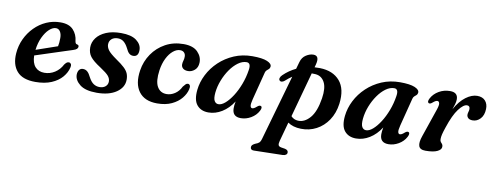

<svg xmlns="http://www.w3.org/2000/svg" viewBox="-65 -904 3802 1480"><g transform="rotate(10 1835.5 -164.0)"><path d="M460 -144Q451 -104 420.5 -68.2Q390 -32.5 337.8 -10.2Q285.5 12 212 12Q112.5 12 67.8 -39.5Q23 -91 29.5 -180Q34 -240.5 58.8 -293.5Q83.5 -346.5 123.8 -387.2Q164 -428 215.8 -451Q267.5 -474 326 -474Q393 -474 425.8 -438.5Q458.5 -403 463.5 -352Q466 -331 479 -329Q494 -327 494 -313.5Q494 -304 486 -295.8Q478 -287.5 456.5 -281Q434.5 -274 399 -262.5Q363.5 -251 322.2 -237.5Q281 -224 241 -211Q201 -198 169 -187.5Q170 -129 196.5 -99.2Q223 -69.5 269 -69.5Q312.5 -69.5 350 -93.2Q387.5 -117 409 -159Q419 -172 426.2 -177Q433.5 -182 442.5 -181.5Q452.5 -181.5 458.5 -172.5Q464.5 -163.5 460 -144ZM298.5 -424Q273 -424 246.2 -399.2Q219.5 -374.5 199 -331.2Q178.5 -288 171.5 -232Q210.5 -245.5 257 -261.5Q303.5 -277.5 338 -289.5Q344 -316.5 344 -355Q344 -385.5 331.8 -404.8Q319.5 -424 298.5 -424Z M706.5 -35Q735.5 -35 753.2 -50.2Q771 -65.5 771 -89.5Q771 -112 755 -131.8Q739 -151.5 687 -185.5Q629 -222.5 606.2 -252Q583.5 -281.5 583.5 -324Q583.5 -364.5 609 -398.8Q634.5 -433 682.8 -453.5Q731 -474 799.5 -474Q880 -474 920.5 -443.5Q961 -413 961.5 -370Q962 -317 920.5 -317Q902.5 -317 889.2 -328.2Q876 -339.5 862.5 -369Q847 -399 828 -414.2Q809 -429.5 782.5 -429.5Q751.5 -429.5 733.2 -413.2Q715 -397 715 -370.5Q715 -348.5 730.8 -326.5Q746.5 -304.5 798 -268.5Q840 -240 863 -218.2Q886 -196.5 894.8 -175.2Q903.5 -154 903.5 -127.5Q903.5 -66.5 846 -27.2Q788.5 12 692.5 12Q603.5 12 560.5 -22Q517.5 -56 517.5 -99.5Q518 -123 528.8 -136.8Q539.5 -150.5 558 -150.5Q579 -150.5 593.5 -137.2Q608 -124 621 -96.5Q639 -62.5 660 -48.8Q681 -35 706.5 -35Z M1270.5 -423Q1243 -423 1215.8 -400.5Q1188.5 -378 1168.2 -337.5Q1148 -297 1140 -243Q1127.5 -156 1151.5 -113.8Q1175.5 -71.5 1225 -71.5Q1258.5 -71.5 1289.5 -91.8Q1320.5 -112 1338.5 -149.5Q1350 -164 1357.5 -171.2Q1365 -178.5 1375 -178.5Q1385.5 -178 1390.8 -167.8Q1396 -157.5 1391 -138Q1383 -102 1355 -67.5Q1327 -33 1279.5 -10.5Q1232 12 1165.5 12Q1067.5 12 1022.2 -49Q977 -110 993.5 -216.5Q1004.5 -288 1044.5 -346.5Q1084.5 -405 1147.2 -439.5Q1210 -474 1289.5 -474Q1364 -474 1400 -437Q1436 -400 1434 -353Q1432.5 -315.5 1409 -295.2Q1385.5 -275 1357.5 -275Q1331.5 -275 1317.5 -287.2Q1303.5 -299.5 1304 -319Q1304.5 -334 1309 -348Q1313.5 -362 1313.5 -379Q1314 -398 1302.8 -410.5Q1291.5 -423 1270.5 -423Z M1886.5 -147Q1876.5 -108 1880 -93.2Q1883.5 -78.5 1895 -78.5Q1908.5 -78.5 1930 -98Q1947 -112.5 1958 -107Q1973 -99.5 1957.5 -69.5Q1938 -32.5 1899.8 -10.2Q1861.5 12 1820.5 12Q1754 12 1754 -54Q1754 -65.5 1755.2 -78.2Q1756.5 -91 1760 -108Q1723 -50.5 1672.2 -19.2Q1621.5 12 1567 12Q1508.5 12 1476.8 -26.2Q1445 -64.5 1453.5 -145Q1460 -206.5 1489.8 -265.2Q1519.5 -324 1569.2 -371Q1619 -418 1684.5 -446Q1750 -474 1827.5 -474Q1905.5 -474 1943.2 -458Q1981 -442 1978.5 -418.5Q1977 -405.5 1969.5 -399Q1962 -392.5 1954 -385.8Q1946 -379 1942.5 -366ZM1594 -148.5Q1589.5 -102 1600.8 -83Q1612 -64 1632.5 -64Q1657 -64 1685.2 -88.5Q1713.5 -113 1740.5 -155Q1767.5 -197 1788 -250.8Q1808.5 -304.5 1817.5 -363.5Q1827 -421 1791 -421Q1758 -421 1725 -397Q1692 -373 1664.2 -333.2Q1636.5 -293.5 1617.8 -245.2Q1599 -197 1594 -148.5Z M2104.5 -330.5Q2094.5 -322 2083.8 -320.2Q2073 -318.5 2066 -326Q2059 -333.5 2062.8 -346Q2066.5 -358.5 2079.5 -370.5Q2122 -411.5 2175.5 -437L2191 -492Q2201.5 -530 2231 -548.8Q2260.5 -567.5 2288 -567.5Q2339 -567.5 2319.5 -495L2313.5 -473Q2334 -474.5 2355.5 -474Q2458.5 -471.5 2512 -408.8Q2565.5 -346 2550.5 -229Q2540.5 -154.5 2503.8 -99.5Q2467 -44.5 2411.8 -15.5Q2356.5 13.5 2291.5 12Q2228 10.5 2188.5 -18L2147.5 132Q2141.5 154.5 2145 165.5Q2148.5 176.5 2166.5 180L2197 185Q2223 190.5 2223 209.5Q2223.5 221 2214 228Q2204.5 235 2189 235.5L1964 240.5Q1937 241 1937 218.5Q1937 209 1942.8 202.2Q1948.5 195.5 1963 188Q1986.5 179.5 1995.8 170.5Q2005 161.5 2010 143L2156.5 -371.5Q2130 -353.5 2104.5 -330.5ZM2258.5 -45.5Q2310 -43 2352.5 -92.2Q2395 -141.5 2411.5 -247Q2424.5 -330.5 2401 -374.2Q2377.5 -418 2330 -422Q2315 -423.5 2300 -423L2203.5 -71Q2225 -47.5 2258.5 -45.5Z M3042 -147Q3032 -108 3035.5 -93.2Q3039 -78.5 3050.5 -78.5Q3064 -78.5 3085.5 -98Q3102.5 -112.5 3113.5 -107Q3128.5 -99.5 3113 -69.5Q3093.5 -32.5 3055.2 -10.2Q3017 12 2976 12Q2909.5 12 2909.5 -54Q2909.5 -65.5 2910.8 -78.2Q2912 -91 2915.5 -108Q2878.5 -50.5 2827.8 -19.2Q2777 12 2722.5 12Q2664 12 2632.2 -26.2Q2600.5 -64.5 2609 -145Q2615.5 -206.5 2645.2 -265.2Q2675 -324 2724.8 -371Q2774.5 -418 2840 -446Q2905.5 -474 2983 -474Q3061 -474 3098.8 -458Q3136.5 -442 3134 -418.5Q3132.5 -405.5 3125 -399Q3117.5 -392.5 3109.5 -385.8Q3101.5 -379 3098 -366ZM2749.5 -148.5Q2745 -102 2756.2 -83Q2767.5 -64 2788 -64Q2812.5 -64 2840.8 -88.5Q2869 -113 2896 -155Q2923 -197 2943.5 -250.8Q2964 -304.5 2973 -363.5Q2982.5 -421 2946.5 -421Q2913.5 -421 2880.5 -397Q2847.5 -373 2819.8 -333.2Q2792 -293.5 2773.2 -245.2Q2754.5 -197 2749.5 -148.5Z M3228 -353.5Q3213 -361.5 3228.5 -391Q3248.5 -428.5 3287.8 -451.2Q3327 -474 3375 -474Q3436 -474 3436 -419.5Q3436 -403 3430.2 -382.2Q3424.5 -361.5 3416 -339Q3453 -406 3498.8 -440Q3544.5 -474 3587.5 -474Q3629 -474 3650.8 -449.2Q3672.5 -424.5 3671 -385Q3669.5 -336 3643.8 -308.8Q3618 -281.5 3584.5 -281.5Q3559.5 -281.5 3548.5 -292.5Q3537.5 -303.5 3537.5 -317.5Q3537.5 -329.5 3541.2 -340.5Q3545 -351.5 3545 -363.5Q3545 -388.5 3522.5 -388.5Q3494.5 -388.5 3458 -340.5Q3421.5 -292.5 3388 -191Q3376 -156 3371 -135Q3366 -114 3366 -97Q3366 -82 3372 -74.8Q3378 -67.5 3383.8 -60.8Q3389.5 -54 3389.5 -40Q3389.5 -18 3358.5 -3Q3327.5 12 3266 12Q3223 12 3213.8 -15.2Q3204.5 -42.5 3223 -95L3298 -314.5Q3311 -352 3307.2 -367Q3303.5 -382 3291 -382Q3277.5 -382 3256 -363Q3239 -348 3228 -353.5Z"/></g></svg>

Font: Fraunces 9pt SemiBold
Style: Italic
Weight: 600
Italic angle: -16°
Version: Version 1.000;[b76b70a41]